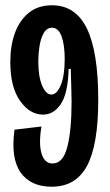

<svg xmlns="http://www.w3.org/2000/svg" viewBox="-20 -693 415 727"><path d="M176 14Q96 14 58 -40Q20 -94 35 -202L137 -214Q126 -148 137.5 -111Q149 -74 179 -74Q219 -74 235 -137Q251 -200 251 -308Q251 -333 250 -359.5Q249 -386 248 -432H240Q237 -338 210 -298.5Q183 -259 143 -259Q93 -259 56 -311Q19 -363 19 -459Q19 -520 36.5 -568Q54 -616 89 -644.5Q124 -673 177 -673Q266 -673 309 -585Q352 -497 352 -315Q352 -144 309.5 -65Q267 14 176 14ZM175 -335Q195 -335 210 -370.5Q225 -406 225 -470Q225 -523 213 -555.5Q201 -588 177 -588Q157 -588 145.5 -567.5Q134 -547 129.5 -517.5Q125 -488 125 -462Q125 -403 139.5 -369Q154 -335 175 -335Z"/></svg>

Font: Bricolage Grotesque 96pt Condensed Medium
Style: Regular
Weight: 500
Width: 3
Designer: Mathieu Triay
Foundry: Atelier Triay
Version: Version 1.001; ttfautohint (v1.8.4.7-5d5b);gftools[0.9.33.de